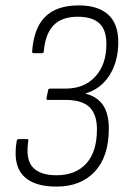

<svg xmlns="http://www.w3.org/2000/svg" viewBox="-20 -683 467 711"><path d="M189 8Q103 8 65 -33.5Q27 -75 42 -162Q44 -168 50 -168H79Q86 -168 85 -163Q74 -94 101 -64Q128 -34 189 -34Q260 -34 299.5 -77.5Q339 -121 339 -204Q339 -260 311 -286.5Q283 -313 223 -313H158Q151 -313 152 -319L158 -348Q159 -355 165 -355H224Q292 -355 333 -399.5Q374 -444 374 -520Q374 -573 347.5 -597Q321 -621 268 -621Q209 -621 178.5 -589.5Q148 -558 142 -492Q142 -486 135 -486H105Q99 -486 99 -492Q105 -579 147.5 -621Q190 -663 272 -663Q343 -663 380.5 -629Q418 -595 418 -527Q418 -456 386 -405Q354 -354 297 -337V-336Q341 -325 362 -293Q383 -261 383 -207Q383 -103 331 -47.5Q279 8 189 8Z"/></svg>

Font: Sofia Sans Condensed Light
Style: Italic
Weight: 300
Italic angle: -9°
Version: Version 4.100